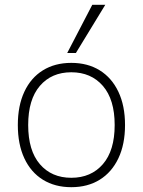

<svg xmlns="http://www.w3.org/2000/svg" viewBox="-20 -769 593 797"><path d="M276 8Q208 8 158 -23Q108 -54 81 -112Q54 -170 54 -250Q54 -330 81 -388Q108 -446 158 -477Q208 -508 276 -508Q344 -508 394 -477Q444 -446 471.5 -388Q499 -330 499 -250Q499 -170 471.5 -112Q444 -54 394 -23Q344 8 276 8ZM276 -31Q358 -31 407 -87.5Q456 -144 456 -250Q456 -356 407 -412.5Q358 -469 276 -469Q194 -469 145.5 -412.5Q97 -356 97 -250Q97 -144 145.5 -87.5Q194 -31 276 -31ZM259 -549 363 -749H417L295 -549Z"/></svg>

Font: Mulish ExtraLight
Style: Regular
Weight: 200
Designer: Vernon Adams
Foundry: Vernon Adams
Version: Version 3.603